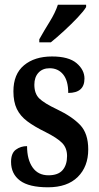

<svg xmlns="http://www.w3.org/2000/svg" viewBox="-20 -786 422 816"><path d="M184 10Q103 10 65 -18.5Q27 -47 27 -98Q27 -135 47.5 -150Q68 -165 95 -165Q95 -108 118.5 -74.5Q142 -41 186 -41Q227 -41 246 -63Q265 -85 265 -123Q265 -157 244 -178.5Q223 -200 173 -225Q126 -248 96 -270.5Q66 -293 51.5 -323Q37 -353 37 -398Q37 -471 82 -508.5Q127 -546 201 -546Q272 -546 305.5 -517.5Q339 -489 339 -452Q339 -391 270 -391Q270 -443 248.5 -469.5Q227 -496 191 -496Q161 -496 143.5 -477Q126 -458 126 -426Q126 -388 147 -367.5Q168 -347 223 -321Q286 -291 320.5 -255Q355 -219 355 -151Q355 -78 310.5 -34Q266 10 184 10ZM147 -619Q167 -655 191 -693.5Q215 -732 226 -766H346V-756Q336 -739 310 -711.5Q284 -684 253 -655.5Q222 -627 196 -606H147Z"/></svg>

Font: Noto Serif Georgian ExtraCondensed SemiBold
Style: Regular
Weight: 600
Width: 2
Designer: Monotype Design Team, Akaki Razmadze
Foundry: Google LLC
Version: Version 2.003; ttfautohint (v1.8.4.7-5d5b)